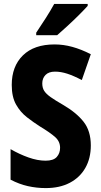

<svg xmlns="http://www.w3.org/2000/svg" viewBox="-20 -1017 515 981"><path d="M444 -274Q444 -208 416 -159Q388 -110 336.5 -83Q285 -56 214 -56Q167 -56 122.5 -66Q78 -76 34 -99V-255Q79 -229 125.5 -212.5Q172 -196 213 -196Q253 -196 270 -215Q287 -234 287 -262Q287 -294 262 -316.5Q237 -339 184 -371Q151 -392 117.5 -418Q84 -444 62 -483Q40 -522 40 -583Q40 -678 97 -734Q154 -790 259 -790Q304 -790 349.5 -777.5Q395 -765 444 -740L398 -608Q356 -630 323.5 -640.5Q291 -651 261 -651Q229 -651 212.5 -634Q196 -617 196 -591Q196 -568 206 -552.5Q216 -537 238.5 -521Q261 -505 301 -482Q370 -442 407 -395Q444 -348 444 -274ZM428 -987Q412 -969 384.5 -941.5Q357 -914 326.5 -886Q296 -858 272 -837H165V-850Q190 -887 214.5 -925.5Q239 -964 257 -997H428Z"/></svg>

Font: Noto Sans Malayalam UI Condensed ExtraBold
Style: Regular
Weight: 800
Width: 3
Designer: Jelle Bosma - Monotype Design Team
Foundry: Monotype Imaging Inc.
Version: Version 2.104; ttfautohint (v1.8.4.7-5d5b)